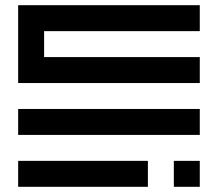

<svg xmlns="http://www.w3.org/2000/svg" viewBox="-20 -720 840 740"><path d="M750 -700H50V-400H750V-500H150V-600H750ZM750 -200V-300H50V-200ZM550 0V-100H50V0ZM750 0V-100H650V0Z"/></svg>

Font: Mourier
Style: Regular
Weight: 400
Designer: Eric Mourier
Foundry: Velvetyne Type Foundry
Version: Version 2.000;hotconv 1.0.109;makeotfexe 2.5.65596